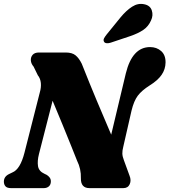

<svg xmlns="http://www.w3.org/2000/svg" viewBox="-31 -971 875 991"><path d="M170 -175.5Q161 -140 165.2 -113.5Q169.5 -87 198.5 -74L210 -68.5Q219 -63 225.2 -54.8Q231.5 -46.5 231.5 -35Q231.5 -18 221.2 -9Q211 0 195 0H26Q5.5 0 -2.8 -9.5Q-11 -19 -11 -33.5Q-11 -59.5 15.5 -72.5L33 -81Q73.5 -97 95.5 -183.5L174.5 -494Q182 -519.5 179.8 -542.8Q177.5 -566 164.5 -582L142.5 -627Q129.5 -642 128.2 -659Q127 -676 137.5 -688Q148 -700 170 -700H308Q341.5 -700 359.2 -685.2Q377 -670.5 391 -642Q432 -538.5 469.2 -449.8Q506.5 -361 543 -276L618.5 -592.5Q652 -728 743.5 -728Q777.5 -728 800.8 -707.5Q824 -687 823.5 -648.5Q823 -613.5 803.2 -584.8Q783.5 -556 741.5 -530Q700.5 -504 680.2 -477Q660 -450 648 -400.5L605.5 -214.5Q600 -193.5 600.5 -178.2Q601 -163 608.5 -144L637.5 -64.5Q647.5 -40.5 638.5 -20.2Q629.5 0 605.5 0H431Q385.5 0 386.5 -51Q388 -99 367 -141Q355.5 -170.5 336.2 -218.2Q317 -266 292.5 -325.8Q268 -385.5 240.5 -451ZM590.5 -880.5Q620.5 -917 651 -936.5Q681.5 -956 713.5 -949Q744 -943 752.5 -917.2Q761 -891.5 748.5 -865.5Q735 -834.5 708.5 -816.5Q682 -798.5 641 -784.5L541 -751Q530 -747 519.5 -748Q509 -749 505.5 -756.5Q501.5 -764.5 506.2 -773.5Q511 -782.5 519 -792.5Z"/></svg>

Font: Fraunces 72pt S050 Black
Style: Italic
Weight: 900
Italic angle: -16°
Version: Version 1.000; ttfautohint (v1.8.3)